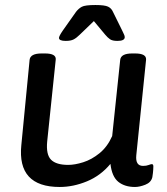

<svg xmlns="http://www.w3.org/2000/svg" viewBox="-20 -738 665 765"><path d="M218 7Q48 7 65 -160L98 -500Q101 -525 146 -525H159Q205 -525 202 -500L168 -174Q163 -122 183.5 -101.5Q204 -81 252 -81Q278 -81 311.5 -91.5Q345 -102 376.5 -127.5Q408 -153 427 -196L459 -500Q462 -525 507 -525H518Q564 -525 562 -500L523 -119Q519 -77 550 -77Q563 -77 572 -80.5Q581 -84 585 -84Q591 -84 591 -75Q591 -73 590.5 -62Q590 -51 587 -32Q582 -11 559 -2Q536 7 518 7Q477 7 451.5 -13.5Q426 -34 420 -85Q381 -38 326.5 -15.5Q272 7 218 7ZM242 -575Q215 -575 215 -587Q215 -594 230 -616L283 -691Q293 -704 306 -711Q319 -718 360 -718Q397 -718 410.5 -711.5Q424 -705 430 -691L467 -616Q471 -607 474 -601Q477 -595 477 -590Q477 -575 448 -575Q428 -575 418.5 -581.5Q409 -588 399 -600L354 -654L298 -600Q285 -587 273.5 -581Q262 -575 242 -575Z"/></svg>

Font: Asap Semi Expanded Semi Expanded Medium
Style: Italic
Weight: 500
Width: 6
Italic angle: -6°
Designer: Pablo Cosgaya
Foundry: Omnibus-Type
Version: Version 3.001; ttfautohint (v1.8.4.7-5d5b)